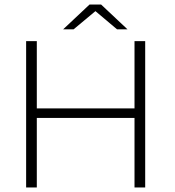

<svg xmlns="http://www.w3.org/2000/svg" viewBox="-20 -825 770 845"><path d="M619 -644V0H572V-306H142V0H95V-644H142V-348H572V-644ZM495 -696 400 -776 304 -696H258L374 -805H425L541 -696Z"/></svg>

Font: Montserrat Ace
Style: Light
Weight: 300
Designer: Julieta Ulanovsky
Foundry: Julieta Ulanovsky
Version: Version 1